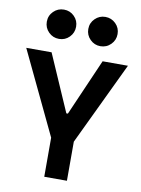

<svg xmlns="http://www.w3.org/2000/svg" viewBox="-100 -1008 787 1075"><g transform="rotate(10 293.0 -470.5)"><path d="M228.5 0V-222.2L3.9 -693.4H147.9L288.6 -371.1H297.4L438 -693.4H582L357.4 -222.2V0ZM175.3 -774.4Q140.6 -774.4 116.2 -798.8Q91.8 -823.2 91.8 -857.9Q91.8 -892.6 116.2 -916.7Q140.6 -940.9 175.3 -940.9Q210 -940.9 234.1 -916.7Q258.3 -892.6 258.3 -857.9Q258.3 -823.2 234.1 -798.8Q210 -774.4 175.3 -774.4ZM410.6 -774.4Q376.5 -774.4 352.1 -798.8Q327.6 -823.2 327.6 -857.9Q327.6 -892.6 352.1 -916.7Q376.5 -940.9 410.6 -940.9Q445.3 -940.9 469.7 -916.7Q494.1 -892.6 494.1 -857.9Q494.1 -823.2 469.7 -798.8Q445.3 -774.4 410.6 -774.4Z"/></g></svg>

Font: Cascadia Mono PL
Style: Bold
Weight: 700
Monospace: yes
Designer: Aaron Bell
Foundry: Saja Typeworks
Version: Version 2404.023; ttfautohint (v1.8.4)